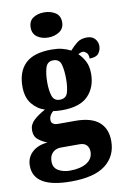

<svg xmlns="http://www.w3.org/2000/svg" viewBox="-120 -834 738 1129"><g transform="rotate(-10 249.5 -269.5)"><path d="M211 234Q-13 234 -13 101Q-13 52 21 20.5Q55 -11 113 -16Q85 -26 60.5 -45.5Q36 -65 36 -102Q36 -136 62.5 -161Q89 -186 132 -209Q87 -223 56 -261.5Q25 -300 25 -365Q25 -454 74.5 -502Q124 -550 231 -550Q267 -550 293 -543.5Q319 -537 345 -524Q367 -549 389.5 -566.5Q412 -584 448 -584Q479 -584 495.5 -565.5Q512 -547 512 -523Q512 -497 497 -478Q482 -459 443 -459Q443 -484 431.5 -494.5Q420 -505 411 -505Q401 -505 394 -501.5Q387 -498 382 -496Q404 -475 420 -445Q436 -415 436 -370Q436 -289 387 -238.5Q338 -188 231 -188Q222 -188 205 -189Q188 -190 180 -192Q171 -188 162 -174Q153 -160 153 -144Q153 -127 164.5 -120Q176 -113 191 -113H297Q391 -113 437.5 -73.5Q484 -34 484 40Q484 130 417 182Q350 234 211 234ZM229 -251Q266 -251 276 -283.5Q286 -316 286 -365Q286 -416 276.5 -451Q267 -486 230 -486Q194 -486 183.5 -450Q173 -414 173 -364Q173 -316 183.5 -283.5Q194 -251 229 -251ZM214 170Q279 170 316 146.5Q353 123 353 81Q353 58 339.5 42.5Q326 27 296 27H182Q169 27 154 33.5Q139 40 128 56Q117 72 117 100Q117 136 146 153Q175 170 214 170ZM226 -623Q187 -623 160 -642Q133 -661 133 -698Q133 -737 160 -755Q187 -773 226 -773Q264 -773 292.5 -755Q321 -737 321 -698Q321 -661 292.5 -642Q264 -623 226 -623Z"/></g></svg>

Font: Noto Serif Condensed Black
Style: Regular
Weight: 900
Width: 3
Designer: Monotype Design Team
Foundry: Monotype Imaging Inc.
Version: Version 2.015; ttfautohint (v1.8.4.7-5d5b)